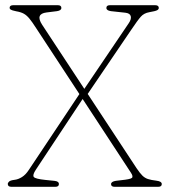

<svg xmlns="http://www.w3.org/2000/svg" viewBox="-20 -720 652 740"><path d="M506.5 -71.5Q519 -53 528.5 -43.5Q538 -34 550.2 -30Q562.5 -26 583.5 -23.5Q603.5 -21 603.5 -10.5Q603.5 0 589.5 0H422Q408 0 408 -10.5Q408 -16 415.2 -19.8Q422.5 -23.5 447 -25.5Q482 -29 488.2 -34.2Q494.5 -39.5 484.5 -54.5L298.5 -338.5L118.5 -66.5Q104.5 -45.5 110.2 -38Q116 -30.5 155 -26.5L189.5 -23Q207 -21.5 207 -10.5Q207 0 193 0H24Q10 0 10 -11Q10 -15.5 15 -20.2Q20 -25 36.5 -27Q50 -28.5 64.5 -37.5Q79 -46.5 91 -65L286 -357.5L119 -612Q104 -635.5 93.5 -648.2Q83 -661 71.8 -667.2Q60.5 -673.5 42.5 -676.5Q25.5 -680 21.2 -683Q17 -686 17 -689.5Q17 -700 31.5 -700H202.5Q216.5 -700 216.5 -689.5Q216.5 -679.5 199.5 -677L159.5 -672Q115 -666.5 142.5 -624.5L305 -377.5L475.5 -629.5Q487 -646 484 -657.5Q481 -669 463 -671L407.5 -677Q390 -679.5 390 -689.5Q390 -700 404 -700H577.5Q592 -700 592 -689.5Q592 -684 585.5 -680.5Q579 -677 555.5 -673Q535 -669.5 522.8 -655.8Q510.5 -642 485 -604L318 -358Z"/></svg>

Font: Fraunces 144pt SuperSoft Thin
Style: Regular
Weight: 100
Version: Version 1.000;[0bf87f6ff]